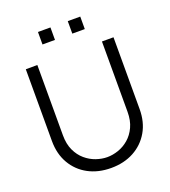

<svg xmlns="http://www.w3.org/2000/svg" viewBox="-162 -1024 1026 1156"><g transform="rotate(-20 351.0 -446.0)"><path d="M406.5 -825.5V-905.5H486.5V-825.5ZM215.5 -825.5V-905.5H295.5V-825.5ZM351 15Q268.5 15 205.2 -19Q142 -53 106 -115Q70 -177 70 -260V-719.5L144 -720V-269.5Q144 -213.5 163 -172.8Q182 -132 212.8 -105.8Q243.5 -79.5 280 -67Q316.5 -54.5 351 -54.5Q386 -54.5 422.5 -67Q459 -79.5 489.5 -105.8Q520 -132 539 -172.8Q558 -213.5 558 -269.5V-720H632V-260Q632 -177 596 -115.2Q560 -53.5 496.8 -19.2Q433.5 15 351 15Z"/></g></svg>

Font: Cns Manrope
Style: Regular
Weight: 400
Designer: Mikhail Sharanda
Foundry: Mikhail Sharanda
Version: Version 4.504